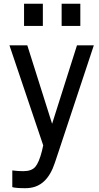

<svg xmlns="http://www.w3.org/2000/svg" viewBox="-20 -761 524 1013"><path d="M106.9 -624V-741.2H206.1V-624ZM305.2 -624V-741.2H403.8V-624ZM201.2 36.1 208 5.9 29.8 -522H124L254.9 -107.9L386.2 -522H475.1L288.1 42Q266.1 109.9 257.8 128.4Q224.6 204.1 165 224.1Q141.6 231.9 112.8 231.9Q88.9 231.9 71.8 230.5Q54.7 229 49.8 227.5L44.9 226.1V138.2Q73.2 142.1 103 142.1Q147 142.1 166.5 118.9Q186 95.7 201.2 36.1Z"/></svg>

Font: Standard
Style: Regular
Weight: 400
Designer: Bryce Wilner
Version: Version 2.000;PS 2.0;hotconv 16.6.51;makeotf.lib2.5.65220 DE